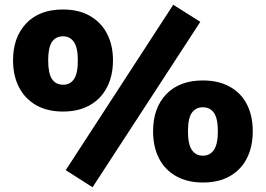

<svg xmlns="http://www.w3.org/2000/svg" viewBox="-20 -757 1120 809"><path d="M370 32 257 -40 710 -737 824 -665ZM245 -287Q179 -287 132 -314Q85 -341 60 -389.5Q35 -438 35 -503Q35 -600 90.5 -658.5Q146 -717 245 -717Q312 -717 359 -690Q406 -663 431 -615Q456 -567 456 -503Q456 -438 431 -389.5Q406 -341 359 -314Q312 -287 245 -287ZM246 -400Q276 -400 292 -424Q308 -448 308 -503Q308 -556 291.5 -580Q275 -604 246 -604Q215 -604 199 -580.5Q183 -557 183 -503Q183 -448 199 -424Q215 -400 246 -400ZM835 12Q769 12 721.5 -15Q674 -42 649.5 -90.5Q625 -139 625 -204Q625 -302 680.5 -360Q736 -418 835 -418Q901 -418 948.5 -391.5Q996 -365 1020.5 -317Q1045 -269 1045 -204Q1045 -139 1020.5 -90.5Q996 -42 949 -15Q902 12 835 12ZM835 -101Q865 -101 881.5 -125.5Q898 -150 898 -204Q898 -258 881.5 -281.5Q865 -305 835 -305Q805 -305 788.5 -282Q772 -259 772 -204Q772 -149 788.5 -125Q805 -101 835 -101Z"/></svg>

Font: Nunito Sans 10pt SemiExpanded Black
Style: Regular
Weight: 900
Width: 6
Designer: Vernon Adams
Foundry: Vernon Adams
Version: Version 3.101;gftools[0.9.27]